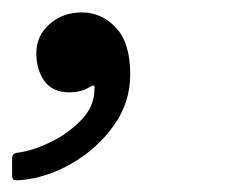

<svg xmlns="http://www.w3.org/2000/svg" viewBox="-29 -142 373 317"><path d="M31 -54Q31 -83 52.8 -102.2Q74.5 -121.5 106.5 -121.5Q138.5 -121.5 162.2 -96.5Q186 -71.5 186 -19Q186 27.5 158.5 65.8Q131 104 89.2 128Q47.5 152 3.5 155.5Q-3 156 -6 155Q-9 154 -9 146.5V120.5Q-9 113.5 -5.5 111.8Q-2 110 4 109.5Q27.5 106 56.2 91.8Q85 77.5 106 55.2Q127 33 127 5.5Q128 -1.5 124.5 -0.8Q121 0 116 3.5Q103.5 10.5 85.5 10.5Q58 10.5 44.5 -8Q31 -26.5 31 -54Z"/></svg>

Font: Besley* Medium
Style: Italic
Weight: 500
Italic angle: -13°
Designer: Owen Earl
Foundry: indestructible type*
Version: Version 3.000; ttfautohint (v1.8.3)